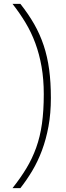

<svg xmlns="http://www.w3.org/2000/svg" viewBox="-20 -860 346 1000"><path d="M86 120H45Q87 67 117.5 16.5Q148 -34 168.5 -91Q189 -148 198.5 -215.5Q208 -283 208 -370Q208 -447 196.5 -512.5Q185 -578 164 -635Q143 -692 112.5 -742.5Q82 -793 45 -840H86Q128 -787 158 -734.5Q188 -682 207.5 -623.5Q227 -565 236 -498Q245 -431 245 -350Q245 -269 232.5 -201.5Q220 -134 198.5 -76.5Q177 -19 148 29.5Q119 78 86 120Z"/></svg>

Font: Tanohe Sans ExtraLight
Style: Regular
Weight: 250
Designer: Village Type and Design LLC & Cristiano Sobral
Foundry: Cooper Hewitt Smithsonian Design Museum
Version: Version 1.00;May 30, 2020;FontCreator 12.0.0.2522 64-bit; tt